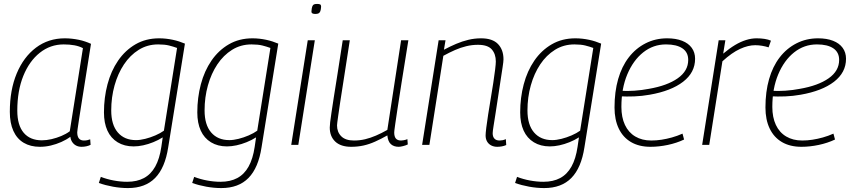

<svg xmlns="http://www.w3.org/2000/svg" viewBox="-20 -737 4331 977"><path d="M395 10Q380 10 368 4Q356 -2 348 -13.5Q340 -25 338 -41Q318 -26 292 -14.5Q266 -3 238.5 3.5Q211 10 183 10Q135 10 100.5 -10.5Q66 -31 48 -71Q30 -111 30 -168Q30 -279 65 -363Q100 -447 163 -494.5Q226 -542 310 -542Q328 -542 346 -540Q364 -538 381 -534.5Q398 -531 414 -525.5Q430 -520 443 -514Q427 -412 415 -337.5Q403 -263 395 -211.5Q387 -160 382 -128.5Q377 -97 375 -81.5Q373 -66 373 -64Q373 -43 381.5 -32.5Q390 -22 407 -22Q416 -22 423.5 -23.5Q431 -25 439 -28L441 0Q431 5 419 7.5Q407 10 395 10ZM335 -69 402 -492Q383 -502 358.5 -506.5Q334 -511 304 -511Q236 -511 182.5 -468.5Q129 -426 98.5 -350.5Q68 -275 68 -174Q68 -100 100.5 -61.5Q133 -23 193 -23Q217 -23 242.5 -29Q268 -35 292 -45Q316 -55 335 -69Z M483 194 493 163Q524 175 559 181.5Q594 188 627 188Q677 188 712.5 169Q748 150 770 110.5Q792 71 801 10L808 -38Q786 -24 760 -13.5Q734 -3 708.5 2.5Q683 8 660 8Q613 8 578.5 -13Q544 -34 526.5 -72.5Q509 -111 509 -165Q509 -240 527 -308Q545 -376 581 -428.5Q617 -481 669.5 -511.5Q722 -542 790 -542Q808 -542 825.5 -540Q843 -538 859.5 -534.5Q876 -531 891.5 -526Q907 -521 921 -515L836 12Q820 117 769.5 168.5Q719 220 631 220Q594 220 555 213Q516 206 483 194ZM881 -493Q862 -500 840 -505.5Q818 -511 785 -511Q730 -511 686 -483.5Q642 -456 611 -409.5Q580 -363 563 -302.5Q546 -242 546 -175Q546 -102 579.5 -63Q613 -24 672 -24Q693 -24 719 -30.5Q745 -37 770.5 -48Q796 -59 814 -72Z M958 194 968 163Q999 175 1034 181.5Q1069 188 1102 188Q1152 188 1187.5 169Q1223 150 1245 110.5Q1267 71 1276 10L1283 -38Q1261 -24 1235 -13.5Q1209 -3 1183.5 2.5Q1158 8 1135 8Q1088 8 1053.5 -13Q1019 -34 1001.5 -72.5Q984 -111 984 -165Q984 -240 1002 -308Q1020 -376 1056 -428.5Q1092 -481 1144.5 -511.5Q1197 -542 1265 -542Q1283 -542 1300.5 -540Q1318 -538 1334.5 -534.5Q1351 -531 1366.5 -526Q1382 -521 1396 -515L1311 12Q1295 117 1244.5 168.5Q1194 220 1106 220Q1069 220 1030 213Q991 206 958 194ZM1356 -493Q1337 -500 1315 -505.5Q1293 -511 1260 -511Q1205 -511 1161 -483.5Q1117 -456 1086 -409.5Q1055 -363 1038 -302.5Q1021 -242 1021 -175Q1021 -102 1054.5 -63Q1088 -24 1147 -24Q1168 -24 1194 -30.5Q1220 -37 1245.5 -48Q1271 -59 1289 -72Z M1462 0 1546 -532H1582L1498 0ZM1594 -717Q1604 -717 1609 -714.5Q1614 -712 1614 -703Q1613 -688 1610 -680Q1607 -672 1601 -669Q1595 -666 1584 -666Q1575 -666 1569.5 -669Q1564 -672 1565 -681Q1566 -696 1569 -704Q1572 -712 1577.5 -714.5Q1583 -717 1594 -717Z M1767 10Q1714 10 1686 -16.5Q1658 -43 1658 -88Q1658 -98 1660 -115Q1662 -132 1666.5 -162.5Q1671 -193 1678.5 -241.5Q1686 -290 1697.5 -361Q1709 -432 1724 -532H1760Q1742 -415 1730 -338.5Q1718 -262 1711 -216.5Q1704 -171 1701 -148Q1698 -125 1696.5 -115Q1695 -105 1695 -99Q1695 -65 1716.5 -43.5Q1738 -22 1781 -22Q1811 -22 1838 -28.5Q1865 -35 1893 -47Q1921 -59 1951 -76L2021 -532H2058Q2037 -402 2023.5 -317Q2010 -232 2002.5 -182Q1995 -132 1991.5 -108Q1988 -84 1987 -75Q1986 -66 1986 -63Q1986 -42 1994.5 -32Q2003 -22 2021 -22Q2025 -22 2034.5 -23.5Q2044 -25 2053 -29L2055 -2Q2045 3 2031 6.5Q2017 10 2009 10Q1984 10 1969 -3.5Q1954 -17 1951 -48Q1919 -30 1889 -16.5Q1859 -3 1829.5 3.5Q1800 10 1767 10Z M2212 -532H2247L2239 -484Q2271 -501 2301.5 -514Q2332 -527 2363.5 -534.5Q2395 -542 2428 -542Q2486 -542 2514 -513Q2542 -484 2542 -435Q2542 -424 2537.5 -395Q2533 -366 2527 -326.5Q2521 -287 2514.5 -244Q2508 -201 2502 -162.5Q2496 -124 2491.5 -96Q2487 -68 2487 -59Q2487 -41 2496 -31.5Q2505 -22 2522 -22Q2529 -22 2537 -23.5Q2545 -25 2554 -29L2556 1Q2545 6 2533 8Q2521 10 2510 10Q2493 10 2479.5 3Q2466 -4 2458.5 -17Q2451 -30 2451 -48Q2451 -59 2454.5 -87.5Q2458 -116 2464 -154.5Q2470 -193 2477 -234.5Q2484 -276 2490 -315Q2496 -354 2499.5 -383Q2503 -412 2503 -424Q2503 -462 2482.5 -485.5Q2462 -509 2412 -509Q2382 -509 2353 -502Q2324 -495 2295.5 -482.5Q2267 -470 2236 -453L2165 0H2128Z M2601 194 2611 163Q2642 175 2677 181.5Q2712 188 2745 188Q2795 188 2830.5 169Q2866 150 2888 110.5Q2910 71 2919 10L2926 -38Q2904 -24 2878 -13.5Q2852 -3 2826.5 2.5Q2801 8 2778 8Q2731 8 2696.5 -13Q2662 -34 2644.5 -72.5Q2627 -111 2627 -165Q2627 -240 2645 -308Q2663 -376 2699 -428.5Q2735 -481 2787.5 -511.5Q2840 -542 2908 -542Q2926 -542 2943.5 -540Q2961 -538 2977.5 -534.5Q2994 -531 3009.5 -526Q3025 -521 3039 -515L2954 12Q2938 117 2887.5 168.5Q2837 220 2749 220Q2712 220 2673 213Q2634 206 2601 194ZM2999 -493Q2980 -500 2958 -505.5Q2936 -511 2903 -511Q2848 -511 2804 -483.5Q2760 -456 2729 -409.5Q2698 -363 2681 -302.5Q2664 -242 2664 -175Q2664 -102 2697.5 -63Q2731 -24 2790 -24Q2811 -24 2837 -30.5Q2863 -37 2888.5 -48Q2914 -59 2932 -72Z M3138 -275Q3171 -273 3208.5 -275.5Q3246 -278 3282 -285Q3375 -301 3428.5 -338.5Q3482 -376 3482 -432Q3482 -471 3452.5 -491Q3423 -511 3369 -511Q3304 -511 3253 -470.5Q3202 -430 3172 -358.5Q3142 -287 3142 -193Q3142 -140 3160 -101.5Q3178 -63 3212.5 -42.5Q3247 -22 3294 -22Q3320 -22 3346 -26Q3372 -30 3399 -37.5Q3426 -45 3453 -57L3461 -27Q3423 -9 3378 0.5Q3333 10 3290 10Q3232 10 3191 -14Q3150 -38 3128.5 -83Q3107 -128 3107 -190Q3107 -270 3125.5 -334.5Q3144 -399 3179.5 -445Q3215 -491 3265 -516.5Q3315 -542 3375 -542Q3419 -542 3451 -529.5Q3483 -517 3500 -493.5Q3517 -470 3517 -438Q3517 -368 3456 -321Q3395 -274 3286 -255Q3247 -248 3207.5 -246.5Q3168 -245 3134 -247Z M3671 -532 3660 -464Q3692 -491 3720.5 -508Q3749 -525 3776.5 -533.5Q3804 -542 3830 -542Q3852 -542 3871 -539Q3890 -536 3903 -530L3891 -496Q3876 -501 3858 -504Q3840 -507 3823 -507Q3787 -507 3745.5 -488Q3704 -469 3656 -425L3589 0H3553L3637 -532Z M3906 -275Q3939 -273 3976.5 -275.5Q4014 -278 4050 -285Q4143 -301 4196.5 -338.5Q4250 -376 4250 -432Q4250 -471 4220.5 -491Q4191 -511 4137 -511Q4072 -511 4021 -470.5Q3970 -430 3940 -358.5Q3910 -287 3910 -193Q3910 -140 3928 -101.5Q3946 -63 3980.5 -42.5Q4015 -22 4062 -22Q4088 -22 4114 -26Q4140 -30 4167 -37.5Q4194 -45 4221 -57L4229 -27Q4191 -9 4146 0.5Q4101 10 4058 10Q4000 10 3959 -14Q3918 -38 3896.5 -83Q3875 -128 3875 -190Q3875 -270 3893.5 -334.5Q3912 -399 3947.5 -445Q3983 -491 4033 -516.5Q4083 -542 4143 -542Q4187 -542 4219 -529.5Q4251 -517 4268 -493.5Q4285 -470 4285 -438Q4285 -368 4224 -321Q4163 -274 4054 -255Q4015 -248 3975.5 -246.5Q3936 -245 3902 -247Z"/></svg>

Font: Georama ExtraCondensed Thin ExtraLight
Style: Italic
Weight: 250
Italic angle: -9°
Version: Version 1.001